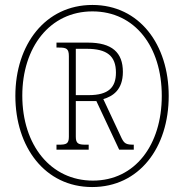

<svg xmlns="http://www.w3.org/2000/svg" viewBox="-20 -745 743 775"><path d="M352 10C542 10 661 -149 661 -358C661 -565 543 -725 353 -725C163 -725 42 -565 42 -358C42 -152 161 10 352 10ZM355 -16C185 -16 70 -159 70 -359C70 -554 181 -699 353 -699C525 -699 633 -556 633 -358C633 -160 525 -16 355 -16ZM208 -141H338V-161H326C297 -161 286 -165 286 -193V-337H369L461 -141H520V-161C490 -161 482 -165 471 -187L397 -345C434 -356 476 -381 476 -455C476 -533 432 -573 335 -573H208V-553H218C248 -553 258 -549 258 -518V-193C258 -165 248 -161 218 -161H208ZM338 -361H286V-548H330C412 -548 448 -519 448 -452C448 -393 419 -361 338 -361Z"/></svg>

Font: Noto Serif Myanmar Condensed Thin
Style: Regular
Weight: 100
Width: 3
Designer: Ben Mitchell and the Monotype Design Team
Foundry: Monotype Imaging Inc.
Version: Version 2.106